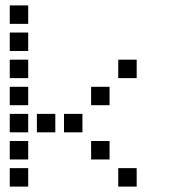

<svg xmlns="http://www.w3.org/2000/svg" viewBox="-20 -704 640 708"><path d="M17 -684Q16 -684 16 -684Q16 -684 16 -683V-617Q16 -616 16 -616Q16 -616 17 -616H83Q84 -616 84 -616Q84 -616 84 -617V-683Q84 -684 84 -684Q84 -684 83 -684ZM17 -584Q16 -584 16 -584Q16 -584 16 -583V-517Q16 -516 16 -516Q16 -516 17 -516H83Q84 -516 84 -516Q84 -516 84 -517V-583Q84 -584 84 -584Q84 -584 83 -584ZM17 -484Q16 -484 16 -484Q16 -484 16 -483V-417Q16 -416 16 -416Q16 -416 17 -416H83Q84 -416 84 -416Q84 -416 84 -417V-483Q84 -484 84 -484Q84 -484 83 -484ZM417 -484Q416 -484 416 -484Q416 -484 416 -483V-417Q416 -416 416 -416Q416 -416 417 -416H483Q484 -416 484 -416Q484 -416 484 -417V-483Q484 -484 484 -484Q484 -484 483 -484ZM17 -384Q16 -384 16 -384Q16 -384 16 -383V-317Q16 -316 16 -316Q16 -316 17 -316H83Q84 -316 84 -316Q84 -316 84 -317V-383Q84 -384 84 -384Q84 -384 83 -384ZM317 -384Q316 -384 316 -384Q316 -384 316 -383V-317Q316 -316 316 -316Q316 -316 317 -316H383Q384 -316 384 -316Q384 -316 384 -317V-383Q384 -384 384 -384Q384 -384 383 -384ZM17 -284Q16 -284 16 -284Q16 -284 16 -283V-217Q16 -216 16 -216Q16 -216 17 -216H83Q84 -216 84 -216Q84 -216 84 -217V-283Q84 -284 84 -284Q84 -284 83 -284ZM117 -284Q116 -284 116 -284Q116 -284 116 -283V-217Q116 -216 116 -216Q116 -216 117 -216H183Q184 -216 184 -216Q184 -216 184 -217V-283Q184 -284 184 -284Q184 -284 183 -284ZM217 -284Q216 -284 216 -284Q216 -284 216 -283V-217Q216 -216 216 -216Q216 -216 217 -216H283Q284 -216 284 -216Q284 -216 284 -217V-283Q284 -284 284 -284Q284 -284 283 -284ZM17 -184Q16 -184 16 -184Q16 -184 16 -183V-117Q16 -116 16 -116Q16 -116 17 -116H83Q84 -116 84 -116Q84 -116 84 -117V-183Q84 -184 84 -184Q84 -184 83 -184ZM317 -184Q316 -184 316 -184Q316 -184 316 -183V-117Q316 -116 316 -116Q316 -116 317 -116H383Q384 -116 384 -116Q384 -116 384 -117V-183Q384 -184 384 -184Q384 -184 383 -184ZM17 -84Q16 -84 16 -84Q16 -84 16 -83V-17Q16 -16 16 -16Q16 -16 17 -16H83Q84 -16 84 -16Q84 -16 84 -17V-83Q84 -84 84 -84Q84 -84 83 -84ZM417 -84Q416 -84 416 -84Q416 -84 416 -83V-17Q416 -16 416 -16Q416 -16 417 -16H483Q484 -16 484 -16Q484 -16 484 -17V-83Q484 -84 484 -84Q484 -84 483 -84Z"/></svg>

Font: Doto SemiBold
Style: Regular
Weight: 600
Monospace: yes
Version: Version 1.000